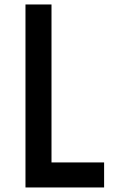

<svg xmlns="http://www.w3.org/2000/svg" viewBox="-20 -805 540 850"><path d="M92.8 -785.2H208V-85.9H440.9V24.9H92.8Z"/></svg>

Font: BIZ UDGothic
Style: Bold
Weight: 700
Monospace: yes
Designer: TypeBank Co., Ltd.
Foundry: Morisawa Inc.
Version: Version 1.05